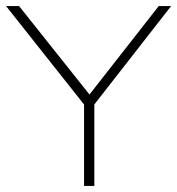

<svg xmlns="http://www.w3.org/2000/svg" viewBox="-26 -615 586 635"><path d="M252 0V-285L261 -258L-6 -595H37L279 -291H261L499 -595H540L277 -258L286 -285V0Z"/></svg>

Font: Encode Sans SC Expanded Thin
Style: Regular
Weight: 250
Width: 7
Designer: Multiple Designers
Foundry: Impallari Type
Version: Version 3.002